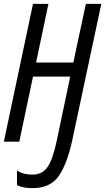

<svg xmlns="http://www.w3.org/2000/svg" viewBox="-20 -734 545 995"><path d="M147 241Q241 241 284.5 178Q328 115 354 -5L505 -714H425L360 -410H167L231 -714H151L0 0H80L151 -337H344L273 0Q254 90 227 130.5Q200 171 147 171Q101 171 68 150V226Q100 241 147 241Z"/></svg>

Font: Noto Sans UI Condensed
Style: Italic
Weight: 400
Width: 3
Italic angle: -12°
Designer: Monotype Design Team
Foundry: Monotype Imaging Inc.
Version: Version 1.901